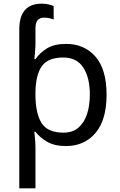

<svg xmlns="http://www.w3.org/2000/svg" viewBox="-20 -785 655 1045"><path d="M207 -765Q226 -765 244 -761Q262 -757 272 -752V-679Q265 -682 251 -685.5Q237 -689 220 -689Q198 -689 185.5 -676Q173 -663 173 -631V-551Q173 -532 171 -506Q169 -480 167 -463H173Q197 -498 236 -522Q275 -546 340 -546Q439 -546 499.5 -477Q560 -408 560 -269Q560 -132 499.5 -61Q439 10 339 10Q277 10 236.5 -13.5Q196 -37 173 -68H167Q169 -51 171 -25Q173 1 173 20V240H85V-625Q85 -765 207 -765ZM324 -472Q242 -472 208.5 -426Q175 -380 173 -286V-269Q173 -170 205.5 -116.5Q238 -63 326 -63Q375 -63 406.5 -90Q438 -117 453.5 -163.5Q469 -210 469 -270Q469 -362 433.5 -417Q398 -472 324 -472Z"/></svg>

Font: Go Noto Kurrent-Regular
Style: Regular
Weight: 400
Designer: Monotype Design Team
Foundry: Monotype Imaging Inc.
Version: Version 2.012; ttfautohint (v1.8.4.7-5d5b)